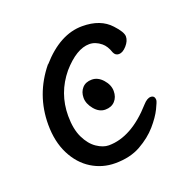

<svg xmlns="http://www.w3.org/2000/svg" viewBox="-99 -588 698 707"><g transform="rotate(-20 250.0 -234.0)"><path d="M322 -228Q322 -204 308 -189Q294 -174 270 -174Q246 -174 227.5 -196.5Q209 -219 209 -242Q209 -265 222.5 -280Q236 -295 260 -295Q284 -295 303 -273.5Q322 -252 322 -228ZM237 24Q187 24 145 -2Q103 -28 78 -77.5Q53 -127 53 -194Q53 -311 128 -403Q128 -403 129 -403Q207 -492 294 -492Q366 -492 404 -450Q433 -419 433 -401.5Q433 -384 417.5 -366.5Q402 -349 387 -349Q373 -349 367 -363Q358 -390 342 -403Q320 -421 296 -421Q246 -421 190 -357Q133 -288 133 -199Q133 -147 149.5 -113Q166 -79 190.5 -62.5Q215 -46 237 -46Q326 -46 412 -143Q428 -161 442 -161Q458 -161 458 -143Q458 -137 445 -110.5Q432 -84 405.5 -53.5Q379 -23 337.5 0.5Q296 24 237 24Z"/></g></svg>

Font: Moon Stars Kai HW
Style: Bold
Weight: 700
Designer: GuiWonder
Version: Version 1.101